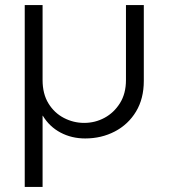

<svg xmlns="http://www.w3.org/2000/svg" viewBox="-20 -530 661 753"><path d="M77 203V-510H147V-216Q147 -162 170 -124.5Q193 -87 230.5 -67.5Q268 -48 310 -48Q353 -48 390 -68Q427 -88 450.5 -125.5Q474 -163 474 -216V-510H544V-213Q544 -143 513.5 -92.5Q483 -42 430.5 -14.5Q378 13 314 13Q261 13 217.5 -10Q174 -33 148 -76H147V203Z"/></svg>

Font: MuseoModerno Light
Style: Regular
Weight: 300
Designer: Pablo Cosgaya, Héctor Gatti, Marcela Romero, and the Authors of The MuseoModerno Project.
Foundry: Omnibus-Type Team
Version: Version 1.001